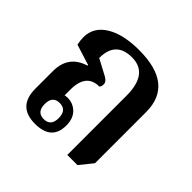

<svg xmlns="http://www.w3.org/2000/svg" viewBox="-145 -708 868 868"><g transform="rotate(45 289.0 -274.5)"><path d="M289 -85Q289 -129 264.5 -153.5Q240 -178 204 -178Q195 -178 187 -176V-213Q187 -315 270 -315Q277 -322 277 -336Q277 -353 255 -365L178 -406Q178 -513 281 -513Q386 -513 386 -372V6H451L501 -56V-383Q501 -559 281 -559Q179 -559 120 -522.5Q61 -486 61 -422Q61 -402 66 -379L165 -348V-344Q72 -316 72 -216V-104Q72 10 183 10Q289 10 289 -85ZM196 -33Q151 -33 151 -85Q151 -136 196 -136Q241 -136 241 -84Q241 -33 196 -33Z"/></g></svg>

Font: Noto Serif Thai SemiCondensed Semi
Style: Regular
Weight: 600
Width: 4
Designer: Monotype Design Team
Foundry: Monotype Imaging Inc.
Version: Version 1.901